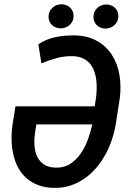

<svg xmlns="http://www.w3.org/2000/svg" viewBox="-20 -891 627 921"><path d="M335.9 -721.2Q399.9 -720.2 445.1 -694.8Q490.2 -669.4 517.1 -627.4Q543.9 -585.4 553 -531.5Q562 -477.5 554.7 -419.9L535.6 -298.3Q529.8 -260.7 517.3 -222.7Q504.9 -184.6 485.8 -150.1Q466.8 -115.7 441.7 -85.9Q416.5 -56.2 385.3 -34.4Q354 -12.7 316.9 -0.7Q279.8 11.2 237.3 10.3Q195.3 9.3 162.8 -3.2Q130.4 -15.6 106.7 -36.6Q83 -57.6 67.6 -85.9Q52.2 -114.3 44.4 -147.2Q36.6 -180.2 35.6 -216.6Q34.7 -252.9 39.6 -289.6L54.2 -380.9H434.1L440.4 -420.4Q443.4 -442.4 443.8 -465.6Q444.3 -488.8 441.4 -510.7Q438.5 -532.7 430.9 -552.5Q423.3 -572.3 409.9 -587.4Q396.5 -602.5 376.7 -611.6Q356.9 -620.6 329.6 -621.6Q289.6 -622.6 252.4 -612.5Q215.3 -602.5 178.7 -586.9L164.1 -678.2Q181.6 -690.9 202.6 -699.5Q223.6 -708 246.3 -712.9Q269 -717.8 292 -719.5Q314.9 -721.2 335.9 -721.2ZM246.6 -86.9Q288.1 -85.9 317.9 -105.7Q347.7 -125.5 368.7 -156.5Q389.6 -187.5 402.6 -224.4Q415.5 -261.2 422.9 -294.4H154.3L147.5 -249.5Q143.6 -220.2 145.5 -191.7Q147.5 -163.1 158.2 -140.1Q168.9 -117.2 190.2 -102.5Q211.4 -87.9 246.6 -86.9ZM212.9 -811Q213.4 -836.4 230.7 -853Q248 -869.6 273.4 -870.6Q285.6 -870.6 296.6 -866.7Q307.6 -862.8 315.7 -855.2Q323.7 -847.7 328.4 -837.2Q333 -826.7 333 -814Q333 -801.3 328.1 -790.5Q323.2 -779.8 314.9 -772Q306.6 -764.2 295.7 -759.8Q284.7 -755.4 272.5 -754.9Q260.3 -754.9 249.3 -758.8Q238.3 -762.7 230.2 -770Q222.2 -777.3 217.5 -787.8Q212.9 -798.3 212.9 -811ZM428.2 -810.5Q428.7 -835.9 446 -852.3Q463.4 -868.7 488.3 -869.6Q500.5 -869.6 511.5 -865.7Q522.5 -861.8 530.5 -854.5Q538.6 -847.2 543.2 -836.7Q547.9 -826.2 547.9 -813.5Q547.4 -788.1 530 -771.5Q512.7 -754.9 487.3 -753.9Q475.1 -753.9 464.1 -757.8Q453.1 -761.7 445.1 -769.3Q437 -776.9 432.6 -787.4Q428.2 -797.9 428.2 -810.5Z"/></svg>

Font: Roboto Mono Medium
Style: Italic
Weight: 500
Designer: Google
Version: Version 2.000985; 2015; ttfautohint (v1.3)